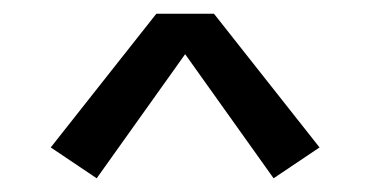

<svg xmlns="http://www.w3.org/2000/svg" viewBox="-20 -703 540 280"><path d="M121 -443 250 -624 379 -443 446 -488 292 -683H208L54 -488Z"/></svg>

Font: Iosevka SS09
Style: Regular
Weight: 400
Monospace: yes
Designer: Belleve Invis
Foundry: Belleve Invis
Version: Version 5.2.1; ttfautohint (v1.8.3)